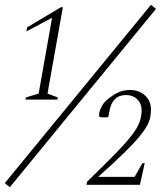

<svg xmlns="http://www.w3.org/2000/svg" viewBox="-24 -770 694 800"><path d="M82 -355 84 -364 137 -380 193 -696 86 -639 89 -656 230 -740H238L174 -380L217 -364L215 -355ZM-4 -7 605 -750 626 -733 17 10ZM336 0 339 -13Q410 -82 455 -128Q500 -174 524 -205Q548 -236 557 -260.5Q566 -285 566 -310Q566 -338 548 -356Q530 -374 501 -374Q444 -374 432 -307L428 -285L424 -281H405Q397 -281 392 -282.5Q387 -284 390 -301Q393 -315 401.5 -330Q410 -345 428 -359Q448 -375 469 -385Q490 -395 518 -395Q556 -395 580.5 -372Q605 -349 605 -315Q605 -299 602.5 -283.5Q600 -268 589.5 -248Q579 -228 556 -200Q533 -172 491.5 -131.5Q450 -91 385 -33H537L569 -90H579L559 0Z"/></svg>

Font: Spectral SC ExtraLight
Style: Italic
Weight: 275
Italic angle: -10°
Designer: Jean-Baptiste Levee
Foundry: Production Type
Version: Version 2.001